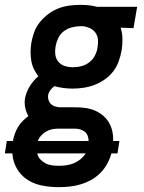

<svg xmlns="http://www.w3.org/2000/svg" viewBox="-72 -548 592 791"><path d="M170 223Q135 223 101.5 216.5Q68 210 41 192.5Q14 175 -2.5 146.5Q-19 118 -21 84H-52L-44 33H-19Q-16 18 -11 3.5Q-6 -11 2 -24.5Q10 -38 21.5 -49.5Q33 -61 45 -70Q36 -85 32 -104Q28 -123 31 -143Q36 -169 51 -193Q66 -217 86 -234Q76 -247 68 -263Q60 -279 57 -297Q54 -315 54 -333.5Q54 -352 57 -371Q61 -394 69 -416Q77 -438 92.5 -457Q108 -476 127.5 -490.5Q147 -505 169 -513.5Q191 -522 214 -525Q237 -528 259 -528Q275 -528 291.5 -526.5Q308 -525 323 -521L328 -520H493L478 -432L425 -434Q432 -412 432.5 -388Q433 -364 429 -340Q425 -318 417 -295.5Q409 -273 394.5 -254Q380 -235 360 -221Q340 -207 318 -198.5Q296 -190 273 -186.5Q250 -183 228 -183Q208 -183 189 -185.5Q170 -188 152 -193Q142 -186 135 -176Q128 -166 126 -155Q125 -145 128 -135.5Q131 -126 137.5 -119.5Q144 -113 153.5 -110Q163 -107 173 -106H236Q257 -106 277.5 -103.5Q298 -101 316.5 -93.5Q335 -86 350.5 -73.5Q366 -61 376 -44.5Q386 -28 390.5 -8Q395 12 394 33H420L412 84H387Q381 106 369.5 127Q358 148 341 165Q324 182 303 193.5Q282 205 260 211.5Q238 218 215.5 220.5Q193 223 170 223ZM229 -271Q246 -271 263.5 -275.5Q281 -280 296 -291.5Q311 -303 319.5 -320Q328 -337 330 -354Q333 -370 331.5 -385.5Q330 -401 321.5 -413Q313 -425 299.5 -431.5Q286 -438 271 -440H258Q241 -440 223 -435Q205 -430 190.5 -419Q176 -408 168 -391Q160 -374 157 -357Q154 -340 156 -323Q158 -306 168.5 -293.5Q179 -281 195 -276Q211 -271 229 -271ZM293 33Q293 21 289 11Q285 1 277 -5.5Q269 -12 258.5 -15Q248 -18 236 -18H168Q155 -18 142.5 -15.5Q130 -13 118.5 -6.5Q107 0 97.5 10.5Q88 21 84 33ZM170 135Q185 135 200.5 133Q216 131 231 125Q246 119 259 108.5Q272 98 281 84H82Q84 98 93.5 108Q103 118 115 124.5Q127 131 141.5 133Q156 135 170 135Z"/></svg>

Font: Iosevka SS18 Semibold
Style: Italic
Weight: 600
Italic angle: -9°
Monospace: yes
Designer: Belleve Invis
Foundry: Belleve Invis
Version: Version 25.1.1; ttfautohint (v1.8.4)